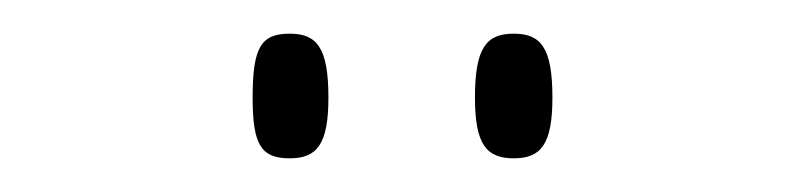

<svg xmlns="http://www.w3.org/2000/svg" viewBox="-20 -756 478 114"><path d="M285 -662C301 -662 308 -670 308 -698C308 -728 301 -736 285 -736C269 -736 262 -728 262 -698C262 -670 269 -662 285 -662ZM152 -662C168 -662 175 -670 175 -698C175 -728 168 -736 152 -736C135 -736 130 -728 130 -698C130 -670 135 -662 152 -662Z"/></svg>

Font: Noto Serif Armenian ExtraCondensed Thin
Style: Regular
Weight: 100
Width: 2
Designer: Monotype Design Team
Foundry: Monotype Imaging Inc.
Version: Version 2.008